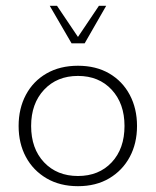

<svg xmlns="http://www.w3.org/2000/svg" viewBox="-20 -630 536 660"><path d="M248 10Q186 10 140 -17Q94 -44 69 -90.5Q44 -137 44 -197Q44 -257 69 -304Q94 -351 140 -377.5Q186 -404 248 -404Q310 -404 355.5 -377.5Q401 -351 426 -304Q451 -257 451 -197Q451 -137 426 -90.5Q401 -44 355.5 -17Q310 10 248 10ZM248 -25Q320 -25 364 -72Q408 -119 408 -197Q408 -274 364 -321.5Q320 -369 248 -369Q176 -369 131.5 -321.5Q87 -274 87 -197Q87 -119 131.5 -72Q176 -25 248 -25ZM226 -481 151 -610H176L248 -503L320 -610H345L271 -481Z"/></svg>

Font: Rokkitt ExtraLight
Style: Regular
Weight: 250
Version: Version 3.103